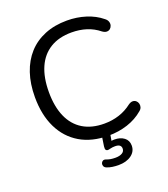

<svg xmlns="http://www.w3.org/2000/svg" viewBox="-160 -827 994 1133"><g transform="rotate(-20 336.5 -261.0)"><path d="M392.3 8.9Q288.1 8.9 214.1 -35Q140.1 -79 100.5 -160.2Q60.9 -241.5 60.9 -353Q60.9 -436.5 83.3 -503Q105.7 -569.5 148.3 -616.5Q190.9 -663.5 252.7 -688.7Q314.5 -713.9 392.3 -713.9Q454.2 -713.9 510.1 -696.2Q566 -678.5 606.5 -645.1Q620.1 -635.3 624.5 -622.6Q628.8 -609.9 625.6 -598.5Q622.4 -587.1 613.9 -579.6Q605.3 -572.1 592.9 -572Q580.5 -571.8 566 -582.1Q530.2 -611.1 487 -624.9Q443.9 -638.6 393.6 -638.6Q314.7 -638.6 259.8 -605.1Q205 -571.6 176.8 -507.9Q148.6 -444.1 148.6 -353Q148.6 -261.8 176.8 -197.6Q205 -133.4 259.8 -99.9Q314.7 -66.4 393.6 -66.4Q443.3 -66.4 487.2 -80.6Q531.1 -94.9 568.3 -123.9Q582.9 -133.7 594.8 -133.3Q606.8 -132.9 615 -125.8Q623.3 -118.8 626.5 -107.9Q629.7 -96.9 626.4 -85Q623 -73.1 610.9 -63.8Q568.8 -27.9 512.5 -9.5Q456.2 8.9 392.3 8.9ZM388.3 192.3Q370.3 192.3 350.7 189.6Q331 186.8 315.6 180.3Q304.3 175.8 300.4 166.7Q296.5 157.6 299.5 148.7Q302.4 139.9 310.5 135.5Q318.7 131.1 330.5 136Q342.4 140.5 355.7 142.8Q369.1 145.1 385.7 145.1Q412.2 145.1 428.1 135.7Q444 126.4 444 108.2Q444 95.1 434.9 87.7Q425.9 80.4 405.9 80.4Q398.4 80.4 390.6 81.2Q382.8 81.9 373.2 84.5Q364.7 87 359.4 87Q354.2 87.1 349.2 83.6Q345.2 80.1 344.4 74.4Q343.7 68.7 344.7 59.2L356.8 -20H408.4L395.4 55.5L370.8 49.2Q382.8 45.8 394.6 43.8Q406.3 41.8 416.3 41.8Q452.5 41.8 476.5 59.7Q500.4 77.7 500.4 110.1Q500.4 146.9 469.3 169.6Q438.1 192.3 388.3 192.3Z"/></g></svg>

Font: Nunito ExtraLight
Style: Regular
Weight: 200
Designer: Vernon Adams
Foundry: Vernon Adams
Version: Version 3.602